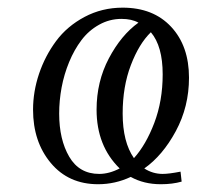

<svg xmlns="http://www.w3.org/2000/svg" viewBox="-20 -472 511 499"><path d="M65.9 -187Q65.9 -233.9 81.5 -280.3Q97.2 -326.7 125.7 -365.2Q154.3 -403.8 199.7 -428Q245.1 -452.1 298.8 -452.1Q378.4 -452.1 424.8 -402.3Q471.2 -352.5 471.2 -270Q471.2 -194.8 437 -131.3Q402.8 -67.9 355 -34.2Q377 -20 402.8 -20Q418.9 -20 449.2 -25.9L452.1 0Q428.2 6.8 397.9 6.8Q354 6.8 319.8 -12.2Q279.3 6.8 234.9 6.8Q158.2 6.8 112.1 -48.3Q65.9 -103.5 65.9 -187ZM133.8 -176.8Q133.8 -109.4 159.9 -64.7Q186 -20 237.8 -20Q263.7 -20 291 -34.2Q231 -92.8 231 -187Q231 -259.8 262.9 -320.3Q294.9 -380.9 339.8 -413.1Q322.3 -422.9 295.9 -422.9Q264.6 -422.9 237.5 -407.7Q210.4 -392.6 191.7 -367.7Q172.9 -342.8 159.7 -310.8Q146.5 -278.8 140.1 -244.6Q133.8 -210.4 133.8 -176.8ZM298.8 -176.8Q298.8 -103 328.1 -61Q359.4 -95.7 381.1 -152.8Q402.8 -210 402.8 -278.8Q402.8 -352.1 372.1 -388.2Q341.3 -358.4 320.1 -302.7Q298.8 -247.1 298.8 -176.8Z"/></svg>

Font: Dehuti
Style: Italic
Weight: 400
Version: Version 1.2